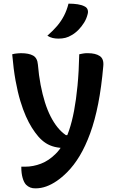

<svg xmlns="http://www.w3.org/2000/svg" viewBox="-20 -834 640 1054"><path d="M463 -542Q504 -542 527.5 -526.5Q551 -511 547 -471Q537 -356 519 -264.5Q501 -173 475 -102Q449 -31 417.5 21.5Q386 74 348 112Q320 140 291.5 159.5Q263 179 234 189.5Q205 200 175 200Q167 200 160 199Q153 198 146.5 195.5Q140 193 134 189Q128 185 123 180Q111 167 104 142Q97 117 97 85V81H103Q107 81 111 81Q115 81 119 81Q162 81 205 64.5Q248 48 285 11Q306 -9 325 -41.5Q344 -74 359.5 -119.5Q375 -165 386.5 -225.5Q398 -286 405.5 -363.5Q413 -441 415 -536Q423 -538 429.5 -539Q436 -540 441.5 -541Q447 -542 452.5 -542Q458 -542 463 -542ZM96 -542Q138 -542 161.5 -529Q185 -516 188 -480Q193 -420 203 -368Q213 -316 226.5 -273Q240 -230 257.5 -195.5Q275 -161 296 -135Q317 -109 342 -92H376L349 -21H342Q308 -21 281 -27.5Q254 -34 232 -48Q210 -62 190 -85Q172 -106 155 -133Q138 -160 122 -196Q106 -232 91.5 -280Q77 -328 65.5 -391Q54 -454 47 -536Q54 -538 60 -539Q66 -540 72 -540.5Q78 -541 83.5 -541.5Q89 -542 96 -542ZM356 -814Q384 -814 406.5 -810.5Q429 -807 444 -799Q457 -793 461 -781Q465 -769 461 -756Q455 -731 441.5 -709.5Q428 -688 411 -670.5Q394 -653 373 -641Q357 -631 339.5 -626.5Q322 -622 301 -622Q284 -622 269 -625.5Q254 -629 240 -638Q272 -666 294 -692Q316 -718 331.5 -748Q347 -778 356 -814Z"/></svg>

Font: Recursive Casual SemiBold
Style: Regular
Weight: 600
Version: Version 1.047